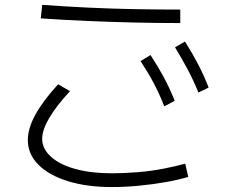

<svg xmlns="http://www.w3.org/2000/svg" viewBox="-20 -763 920 774"><path d="M92.2 -197.8Q92.2 -245.6 122.8 -301.1Q153.3 -356.7 214.4 -423.3L262.2 -395.6Q206.7 -335.6 178.3 -287.2Q150 -238.9 150 -203.3Q150 -163.3 185.6 -131.1Q221.1 -98.9 284.4 -81.7Q347.8 -64.4 431.1 -64.4Q480 -64.4 535 -68.9Q590 -73.3 640.6 -83.3Q691.1 -93.3 726.7 -103.3L738.9 -50Q703.3 -38.9 651.1 -29.4Q598.9 -20 541.1 -14.4Q483.3 -8.9 431.1 -8.9Q330 -8.9 253.3 -32.8Q176.7 -56.7 134.4 -99.4Q92.2 -142.2 92.2 -197.8ZM706.7 -670Q614.4 -670 521.7 -672.2Q428.9 -674.4 335.6 -678.3Q242.2 -682.2 144.4 -688.9L150 -743.3Q244.4 -736.7 337.8 -732.2Q431.1 -727.8 523.3 -726.1Q615.6 -724.4 706.7 -724.4ZM642.2 -334.4Q623.3 -383.3 600 -427.2Q576.7 -471.1 546.7 -516.7L586.7 -541.1Q616.7 -495.6 640.6 -451.1Q664.4 -406.7 684.4 -356.7ZM780 -390Q760 -438.9 736.7 -482.8Q713.3 -526.7 685.6 -572.2L725.6 -595.6Q754.4 -550 777.8 -505.6Q801.1 -461.1 821.1 -410Z"/></svg>

Font: Paperlogy 3 Light
Style: Regular
Weight: 300
Designer: redesigned by Lee Juim, glyphs from Gmarket Sans & Montserrat
Foundry: PT&
Version: Version 1.001